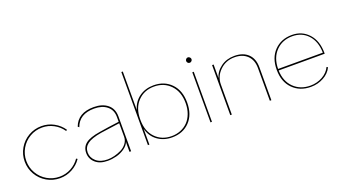

<svg xmlns="http://www.w3.org/2000/svg" viewBox="-59 -1261 3205 1802"><g transform="rotate(-20 1543.5 -360.0)"><path d="M305.2 -509.8Q370.6 -509.8 427.7 -478.8Q484.9 -447.8 520 -395L508.8 -387.2Q475.1 -437 421.6 -466.1Q368.2 -495.1 306.2 -495.1Q239.3 -495.1 182.9 -462.2Q126.5 -429.2 93.8 -372.8Q61 -316.4 61 -250Q61 -183.6 93.8 -127.2Q126.5 -70.8 182.9 -37.8Q239.3 -4.9 306.2 -4.9Q368.2 -4.9 421.1 -33.7Q474.1 -62.5 507.8 -111.8L520 -104Q484.4 -51.3 427.5 -20.8Q370.6 9.8 305.2 9.8Q234.4 9.8 174.3 -25.1Q114.3 -60.1 79.6 -119.9Q44.9 -179.7 44.9 -250Q44.9 -320.3 79.6 -380.1Q114.3 -439.9 174.3 -474.9Q234.4 -509.8 305.2 -509.8Z M826.7 -509.8Q913.1 -509.8 964.8 -467.5Q1016.6 -425.3 1016.6 -348.1V-76.2V0H1000.5V-82L1001.5 -99.1Q987.8 -64 950.2 -38.3Q912.6 -12.7 868.9 -1.5Q825.2 9.8 780.8 9.8Q703.1 9.8 658.9 -29.8Q614.7 -69.3 614.7 -127.9Q614.7 -187.5 658.4 -221.4Q702.1 -255.4 802.7 -271Q883.8 -284.7 1001.5 -299.8V-348.1Q1001.5 -417.5 953.6 -456.3Q905.8 -495.1 826.7 -495.1Q677.7 -495.1 636.7 -377.9L624.5 -388.2Q669.4 -509.8 826.7 -509.8ZM629.4 -127.9Q629.4 -76.2 670.9 -39.6Q712.4 -2.9 785.6 -2.9Q816.9 -2.9 852.5 -11.7Q888.2 -20.5 922.4 -37.4Q956.5 -54.2 979 -84Q1001.5 -113.8 1001.5 -150.9V-285.2L811.5 -258.8Q712.4 -242.2 670.9 -210.7Q629.4 -179.2 629.4 -127.9Z M1184.6 -730H1199.2V-345.2Q1220.7 -422.9 1281.5 -466.3Q1342.3 -509.8 1425.3 -509.8Q1532.7 -509.8 1600.1 -439.9Q1667.5 -370.1 1667.5 -250Q1667.5 -129.9 1600.3 -60.1Q1533.2 9.8 1425.3 9.8Q1341.8 9.8 1280.8 -34.2Q1219.7 -78.1 1199.2 -157.2V0H1184.6ZM1199.2 -246.1Q1199.2 -134.3 1262.5 -68.6Q1325.7 -2.9 1424.3 -2.9Q1472.7 -2.9 1514.4 -19.8Q1556.2 -36.6 1586.7 -67.9Q1617.2 -99.1 1634.8 -146Q1652.3 -192.9 1652.3 -250Q1652.3 -363.8 1588.4 -430.4Q1524.4 -497.1 1425.3 -497.1Q1325.7 -497.1 1262.5 -430.7Q1199.2 -364.3 1199.2 -252.9Z M1818.4 -591.8Q1807.1 -591.8 1799.3 -599.9Q1791.5 -607.9 1791.5 -619.1Q1791.5 -629.4 1799.3 -637.7Q1807.1 -646 1818.4 -646Q1828.1 -646 1836.7 -637.5Q1845.2 -628.9 1845.2 -619.1Q1845.2 -607.9 1836.9 -599.9Q1828.6 -591.8 1818.4 -591.8ZM1809.6 0V-500H1824.2V0Z M2231.4 -509.8Q2318.4 -509.8 2367.9 -462.4Q2417.5 -415 2417.5 -329.1V0H2402.3V-327.1Q2402.3 -406.7 2355.5 -451.9Q2308.6 -497.1 2228.5 -497.1Q2141.6 -497.1 2082 -438.7Q2022.5 -380.4 2022.5 -300.8V0H2007.3V-500H2022.5V-363.8Q2039.6 -427.2 2096.7 -468.5Q2153.8 -509.8 2231.4 -509.8Z M2811 9.8Q2700.7 9.8 2631.3 -60.1Q2562 -129.9 2562 -250Q2562 -369.6 2630.4 -439.7Q2698.7 -509.8 2806.2 -509.8Q2907.2 -509.8 2972.2 -438.5Q3037.1 -367.2 3037.1 -246.1V-238.8H2577.1Q2580.6 -129.9 2645.3 -66.4Q2710 -2.9 2811 -2.9Q2875.5 -2.9 2930.9 -33.4Q2986.3 -64 3010.7 -116.2L3022.9 -108.9Q2997.1 -54.2 2938.7 -22.2Q2880.4 9.8 2811 9.8ZM2577.1 -253.9H3023.9Q3022 -366.2 2961.9 -431.6Q2901.9 -497.1 2806.2 -497.1Q2706.5 -497.1 2642.6 -431.6Q2578.6 -366.2 2577.1 -253.9Z"/></g></svg>

Font: Human Sans Thin
Style: Regular
Weight: 100
Designer: Tim Radville
Foundry: Continuum
Version: Version 1.000;FEAKit 1.0